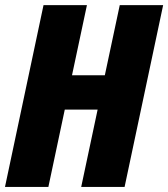

<svg xmlns="http://www.w3.org/2000/svg" viewBox="-23 -734 661 754"><path d="M466.3 0H295.9L360.4 -303.7H231.4L167 0H-3.4L147.9 -713.9H318.4L259.8 -438.5H388.7L447.3 -713.9H617.7Z"/></svg>

Font: Open Sans Hebrew Condensed Extra Bold
Style: Italic
Weight: 800
Width: 3
Italic angle: -12°
Foundry: Ascender Corporation, Yanek Iontef
Version: Version 2.001;PS 002.001;hotconv 1.0.70;makeotf.lib2.5.58329